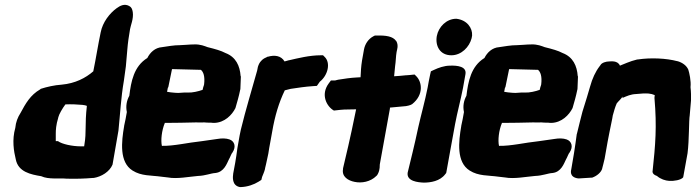

<svg xmlns="http://www.w3.org/2000/svg" viewBox="-20 -728 2820 778"><path d="M42 -210C28 -161 36 -115 44 -82C54 -31 105 -21 147 -14C177 0 220 -7 250 -4H251C287 -3 322 -4 357 -7H360C391 -12 424 -32 436 -61L460 -199C467 -266 470 -332 482 -401L490 -459L496 -528C498 -554 502 -581 507 -610C509 -624 522 -652 518 -679C516 -691 513 -699 503 -704C484 -714 467 -705 453 -695C424 -674 396 -638 388 -597C377 -545 369 -492 358 -439C327 -412 285 -390 230 -385C200 -383 170 -376 145 -368L143 -366C103 -343 84 -309 63 -270C52 -253 44 -233 42 -210ZM216 -251V-252C219 -265 233 -289 245 -305C269 -306 293 -305 314 -303C323 -302 327 -301 332 -299C323 -220 331 -194 322 -142L321 -135H308C273 -135 231 -144 215 -156H206V-186C206 -201 207 -222 216 -251Z M504 -340C493 -320 489 -297 494 -274C491 -255 487 -236 483 -218V-217C472 -153 463 -71 517 -37C553 -14 592 -18 634 -12L660 -9C697 -2 746 -12 782 -15C813 -16 834 -26 853 -27C888 -31 899 -65 907 -81C913 -91 918 -107 922 -110C938 -134 930 -156 910 -163C896 -168 878 -168 861 -165C846 -163 826 -160 798 -156C740 -150 685 -136 636 -137C631 -159 635 -199 648 -230H650C678 -230 745 -231 775 -232C784 -232 794 -231 808 -232C816 -231 824 -231 829 -231C833 -231 837 -231 844 -230H848C890 -231 920 -262 934 -290C941 -314 948 -338 953 -363L954 -367C955 -385 955 -401 956 -417V-418L955 -420C952 -461 936 -497 894 -513C875 -523 853 -529 821 -537C810 -541 792 -549 767 -548C747 -548 723 -545 710 -545C683 -545 659 -540 637 -537C608 -535 588 -515 577 -493C522 -459 511 -397 504 -340ZM657 -356 660 -372 662 -375 677 -448 794 -445C804 -437 811 -419 807 -386L806 -382C804 -378 803 -372 801 -364C785 -358 759 -352 742 -353C718 -354 706 -350 691 -352H690C677 -353 668 -354 657 -356Z M942 -128C939 -105 936 -85 933 -68L925 -25C923 -11 919 24 952 30H957C983 29 1009 20 1028 8L1039 1L1042 -11C1044 -17 1051 -31 1054 -44V-46C1055 -51 1060 -69 1062 -81C1066 -98 1069 -113 1071 -129C1076 -153 1078 -170 1083 -195C1094 -259 1110 -312 1134 -362C1141 -364 1147 -365 1158 -368C1185 -372 1217 -377 1249 -379L1264 -380L1276 -397C1309 -423 1321 -474 1295 -498L1289 -504H1280C1234 -504 1187 -492 1152 -484H1151C1144 -482 1138 -480 1133 -479C1119 -503 1092 -506 1065 -498H1063L1062 -497C1055 -494 1046 -490 1039 -482C1031 -474 1028 -466 1025 -457L1022 -442C1000 -363 976 -285 956 -203L951 -179Z M1312 -390C1278 -344 1304 -296 1333 -280L1360 -283C1378 -285 1400 -284 1423 -285C1396 -152 1383 -102 1370 -46V-43C1364 -12 1391 4 1417 9C1445 15 1481 9 1505 -15L1508 -18L1511 -23C1521 -42 1518 -58 1519 -62C1530 -124 1540 -177 1560 -288V-292C1581 -294 1605 -296 1625 -298C1626 -298 1643 -301 1650 -306C1698 -344 1690 -396 1667 -419L1660 -426L1649 -425C1649 -425 1633 -423 1627 -423H1625C1608 -421 1593 -420 1577 -419C1578 -432 1580 -446 1581 -460C1584 -478 1584 -501 1587 -517L1588 -522C1588 -524 1596 -544 1586 -561V-562H1585C1572 -581 1544 -585 1505 -584H1499L1493 -581C1472 -570 1459 -549 1455 -528L1447 -483C1443 -458 1442 -437 1441 -415C1437 -415 1430 -414 1424 -414C1403 -413 1374 -409 1350 -405L1338 -402H1321Z M1632 -29C1626 7 1675 11 1697 12C1725 12 1763 6 1784 -22L1788 -27L1789 -32C1799 -90 1812 -157 1824 -225C1833 -273 1846 -320 1856 -371L1866 -427C1872 -459 1833 -463 1804 -462C1780 -462 1756 -453 1739 -445L1726 -439L1723 -426C1719 -408 1716 -391 1713 -374C1702 -318 1686 -262 1675 -213C1659 -137 1644 -79 1633 -33ZM1750 -582C1743 -543 1762 -504 1809 -504C1850 -504 1882 -538 1891 -573L1893 -584C1895 -614 1873 -647 1829 -652C1789 -652 1757 -619 1750 -582Z M1870 -340C1859 -320 1855 -297 1860 -274C1857 -255 1853 -236 1849 -218V-217C1838 -153 1829 -71 1883 -37C1919 -14 1958 -18 2000 -12L2026 -9C2063 -2 2112 -12 2148 -15C2179 -16 2200 -26 2219 -27C2254 -31 2265 -65 2273 -81C2279 -91 2284 -107 2288 -110C2304 -134 2296 -156 2276 -163C2262 -168 2244 -168 2227 -165C2212 -163 2192 -160 2164 -156C2106 -150 2051 -136 2002 -137C1997 -159 2001 -199 2014 -230H2016C2044 -230 2111 -231 2141 -232C2150 -232 2160 -231 2174 -232C2182 -231 2190 -231 2195 -231C2199 -231 2203 -231 2210 -230H2214C2256 -231 2286 -262 2300 -290C2307 -314 2314 -338 2319 -363L2320 -367C2321 -385 2321 -401 2322 -417V-418L2321 -420C2318 -461 2302 -497 2260 -513C2241 -523 2219 -529 2187 -537C2176 -541 2158 -549 2133 -548C2113 -548 2089 -545 2076 -545C2049 -545 2025 -540 2003 -537C1974 -535 1954 -515 1943 -493C1888 -459 1877 -397 1870 -340ZM2023 -356 2026 -372 2028 -375 2043 -448 2160 -445C2170 -437 2177 -419 2173 -386L2172 -382C2170 -378 2169 -372 2167 -364C2151 -358 2125 -352 2108 -353C2084 -354 2072 -350 2057 -352H2056C2043 -353 2034 -354 2023 -356Z M2317 -184C2314 -159 2310 -135 2306 -108L2295 -43C2294 -38 2285 -10 2323 -5H2326L2374 -8H2379C2399 -15 2415 -29 2420 -44V-45C2421 -50 2427 -70 2430 -85L2442 -153C2446 -177 2452 -202 2461 -248L2463 -260C2468 -278 2472 -293 2479 -309C2485 -317 2496 -326 2503 -337L2502 -331C2521 -339 2535 -346 2558 -347C2577 -349 2594 -350 2608 -349C2618 -348 2625 -346 2632 -343C2633 -343 2633 -343 2633 -342L2632 -333V-330C2642 -214 2636 -143 2624 -31C2626 -23 2631 -19 2642 -15C2657 -2 2676 4 2692 5C2711 6 2738 2 2748 -9L2749 -13L2766 -107C2773 -161 2771 -240 2775 -262V-263L2780 -321V-347C2780 -356 2779 -364 2778 -375C2781 -399 2773 -434 2769 -446C2762 -462 2746 -474 2726 -480H2725C2680 -492 2617 -495 2564 -487H2562C2532 -480 2506 -467 2492 -462C2483 -484 2454 -479 2448 -479C2436 -479 2418 -474 2413 -464C2413 -464 2412 -463 2410 -460C2393 -438 2380 -410 2371 -377L2358 -333L2340 -275C2333 -247 2325 -217 2318 -187Z"/></svg>

Font: Vapor
Style: BlkObl
Weight: 900
Foundry: Cannot Into Space Fonts
Version: Version 0.179